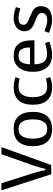

<svg xmlns="http://www.w3.org/2000/svg" viewBox="954 -1694 752 2701"><g transform="rotate(-90 1330.5 -344.0)"><path d="M511 -700 351 -247Q335 -201 321.5 -149.5Q308 -98 305 -83H287Q284 -98 272.5 -149.5Q261 -201 247 -247L103 -700H3L229 0H359L611 -700Z M865 12Q744 12 684 -58.5Q624 -129 624 -258Q624 -387 684 -457.5Q744 -528 865 -528Q987 -528 1047 -457.5Q1107 -387 1107 -258Q1107 -129 1047 -58.5Q987 12 865 12ZM1001 -258Q1001 -460 866 -460Q793 -460 761.5 -404.5Q730 -349 730 -258Q730 -167 761.5 -111.5Q793 -56 866 -56Q1001 -56 1001 -258Z M1575 -75 1595 -14Q1571 -4 1533.5 4Q1496 12 1455 12Q1333 12 1270 -56Q1207 -124 1207 -258Q1207 -392 1270 -460Q1333 -528 1455 -528Q1496 -528 1533.5 -520Q1571 -512 1595 -502L1575 -443Q1522 -460 1455 -460Q1383 -460 1348 -406Q1313 -352 1313 -258Q1313 -164 1348 -110.5Q1383 -57 1455 -57Q1516 -57 1575 -75Z M1670 -258Q1670 -134 1730 -61Q1790 12 1906 12Q2005 12 2094 -27L2074 -87Q2030 -72 1994.5 -65.5Q1959 -59 1917 -59Q1776 -59 1776 -236H2113V-273Q2113 -528 1897 -528Q1786 -528 1728 -453.5Q1670 -379 1670 -258ZM1896 -460Q1963 -460 1988 -417.5Q2013 -375 2013 -298H1776Q1779 -376 1804.5 -418Q1830 -460 1896 -460Z M2404 12Q2311 12 2218 -34L2244 -96Q2289 -77 2322 -66.5Q2355 -56 2393 -56Q2440 -56 2468.5 -73.5Q2497 -91 2497 -131Q2497 -159 2481 -176Q2465 -193 2416 -213L2353 -238Q2301 -258 2271 -291Q2241 -324 2241 -377Q2241 -447 2294 -487.5Q2347 -528 2427 -528Q2497 -528 2581 -496L2560 -433Q2489 -460 2424 -460Q2332 -460 2332 -390Q2332 -362 2351 -346.5Q2370 -331 2419 -310L2487 -280Q2542 -256 2568 -225.5Q2594 -195 2594 -145Q2594 -65 2540 -26.5Q2486 12 2404 12Z"/></g></svg>

Font: Voces
Style: Regular
Weight: 400
Designer: Ana Paula Megda, Pablo Ugerman
Foundry: Ana Paula Megda, Pablo Ugerman
Version: Version 1.100